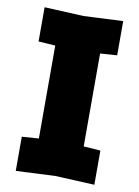

<svg xmlns="http://www.w3.org/2000/svg" viewBox="-81 -759 593 818"><g transform="rotate(10 215.0 -350.0)"><path d="M45 4V-144L118 -149V-551L45 -556V-704L215 -696L385 -704V-556L312 -551V-149L385 -144V4L215 -4Z"/></g></svg>

Font: Tektur ExtraBold
Style: Regular
Weight: 800
Designer: Adam Jagosz
Foundry: Adam Jagosz
Version: Version 1.005;gftools[0.9.30]